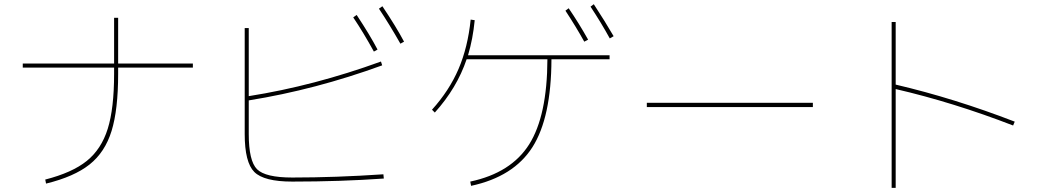

<svg xmlns="http://www.w3.org/2000/svg" viewBox="-20 -866 5040 926"><path d="M910.2 -559.6V-540H549.8V-509.8Q549.8 -336.9 518.1 -234.4Q486.3 -131.8 412.1 -72.8Q337.9 -13.7 202.1 19.5L198.2 0Q328.1 -33.2 398.4 -89.8Q468.8 -146.5 499.5 -244.6Q530.3 -342.8 530.3 -509.8V-540H89.8V-559.6H530.3V-780.3H549.8V-559.6Z M1683.6 -782.2 1700.2 -793.9Q1764.6 -696.3 1800.8 -627L1783.2 -617.2Q1733.4 -708 1683.6 -782.2ZM1807.6 -824.2 1824.2 -835.9Q1891.6 -735.4 1928.7 -665L1911.1 -655.3Q1858.4 -748 1807.6 -824.2ZM1389.6 9.8Q1252.9 9.8 1206.5 -36.6Q1160.2 -83 1160.2 -219.7V-730.5H1179.7V-402.3Q1495.1 -452.1 1817.4 -569.3L1823.2 -550.8Q1502 -433.6 1179.7 -381.8V-219.7Q1179.7 -89.8 1219.7 -49.8Q1259.8 -9.8 1389.6 -9.8Q1599.6 -9.8 1829.1 -25.4L1831.1 -4.9Q1622.1 9.8 1389.6 9.8Z M2919.9 -599.6V-580.1H2639.6Q2638.7 -298.8 2547.9 -156.2Q2457 -13.7 2252 30.3L2248 9.8Q2445.3 -32.2 2532.2 -169.9Q2619.1 -307.6 2620.1 -580.1H2230.5Q2183.6 -441.4 2077.1 -323.2L2063.5 -336.9Q2146.5 -428.7 2191.4 -533.2Q2236.3 -637.7 2250 -771.5L2269.5 -768.6Q2260.7 -677.7 2237.3 -599.6ZM2707 -814.5 2722.7 -826.2Q2771.5 -754.9 2816.4 -674.8L2797.9 -665Q2757.8 -737.3 2707 -814.5ZM2828.1 -834 2843.8 -845.7Q2897.5 -763.7 2939.5 -691.4L2920.9 -680.7Q2880.9 -753.9 2828.1 -834Z M3099.6 -349.6V-370.1H3900.4V-349.6Z M4874 -279.3 4866.2 -260.7Q4578.1 -372.1 4299.8 -436.5V40H4280.3V-759.8H4299.8V-458Q4583 -391.6 4874 -279.3Z"/></svg>

Font: Mgen+ 1m thin
Style: Regular
Weight: 100
Designer: [Source Han Sans]
Ryoko NISHIZUKA  (kana & ideographs); Paul D. Hunt (Latin, Greek & Cyrillic); Wenlong ZHANG  (bopomofo
Version: Version 1.059.20150602